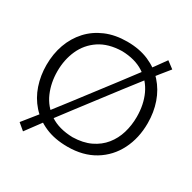

<svg xmlns="http://www.w3.org/2000/svg" viewBox="-183 -968 1219 1219"><g transform="rotate(30 426.0 -358.5)"><path d="M429.8 11Q544.4 11 626.8 -39.1Q709.2 -89.2 753.3 -176.2Q797.4 -263.3 797.4 -373Q797.4 -452.9 773.2 -522.6Q748.9 -592.4 701.9 -645Q654.8 -697.6 585.6 -727.4Q516.4 -757.2 426.9 -757.2Q339 -757.2 270.1 -727.9Q201.2 -698.6 153.4 -646.2Q105.5 -593.7 80.4 -524Q55.4 -454.2 55.4 -372.9Q55.4 -295.3 78.8 -225.9Q102.2 -156.5 149.2 -103.3Q196.1 -50.1 266.3 -19.5Q336.4 11 429.8 11ZM427.7 -57.6Q326.6 -60.3 261.8 -103.6Q197 -146.9 166.2 -217.7Q135.4 -288.5 135.4 -373Q135.4 -457.7 167.1 -528.5Q198.9 -599.3 263.7 -642.8Q328.6 -686.2 427.7 -688.5Q523.7 -686.2 588.1 -644.8Q652.4 -603.3 684.8 -533Q717.2 -462.6 717.2 -373Q717.2 -311.1 700.4 -255Q683.6 -199 648.3 -155.3Q612.9 -111.5 558.3 -85.4Q503.8 -59.3 427.7 -57.6ZM137.2 67.4Q187.3 -0.6 236.4 -66.6Q285.6 -132.7 342.1 -206.1L549.3 -477.2Q606.3 -551.1 656.1 -614.9Q705.9 -678.8 761.5 -746.8L710.6 -785.1Q660.5 -714.4 611.6 -649.2Q562.7 -583.9 505.2 -508.6L300.1 -240.5Q244.1 -167.2 194.9 -104.7Q145.6 -42.1 89.2 27Z"/></g></svg>

Font: Pinar-VF-FD
Style: Regular
Weight: 300
Designer: Amin Abedi
Version: Version 3.0